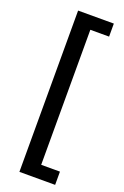

<svg xmlns="http://www.w3.org/2000/svg" viewBox="-157 -720 592 914"><g transform="rotate(20 139.0 -262.5)"><path d="M71 146V-671H252V-605H157V79H252V146Z"/></g></svg>

Font: Mukta Mahee Medium
Style: Regular
Weight: 500
Designer: Shuchita Grover, Noopur Datye, Girish Dalvi, Yashodeep Gholap
Foundry: Ek Type
Version: Version 2.538;PS 1.000;hotconv 16.6.51;makeotf.lib2.5.65220;